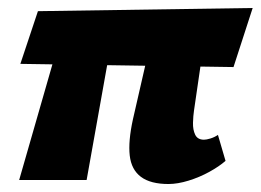

<svg xmlns="http://www.w3.org/2000/svg" viewBox="-20 -451 653 481"><path d="M402 10Q357 10 333 -8Q309 -26 305 -61.5Q301 -97 313 -152L373 -414H501L466 -174Q464 -161 463.5 -143.5Q463 -126 469 -113.5Q475 -101 491 -101Q497 -101 507 -104Q517 -107 526 -113L545 -48Q529 -34 504.5 -20.5Q480 -7 452.5 1.5Q425 10 402 10ZM28 0 147 -414H271L197 0ZM565 -283 31 -291 75 -423 613 -431Z"/></svg>

Font: Ysabeau Infant Black
Style: Italic
Weight: 900
Italic angle: -12°
Designer: Christian Thalmann (Catharsis Fonts)
Version: Version 2.001;gftools[0.9.30]; featfreeze: ss01,ss02,lnum